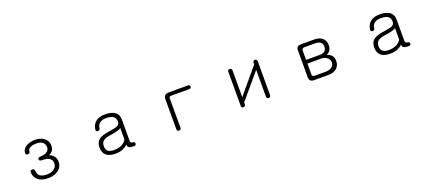

<svg xmlns="http://www.w3.org/2000/svg" viewBox="60 -1574 5880 2627"><g transform="rotate(-20 3000.0 -260.5)"><path d="M482.4 -539.1Q402.3 -539.1 347.7 -503.9Q293 -468.8 293 -416Q293 -386.7 323.2 -385.7Q353.5 -385.7 355.5 -414.1Q357.4 -453.1 395.5 -470.7Q425.8 -485.4 482.4 -485.4Q542 -485.4 573.2 -459Q603.5 -433.6 603.5 -387.7Q603.5 -340.8 561.5 -318.4Q527.3 -298.8 467.8 -298.8Q452.1 -298.8 443.4 -291Q435.5 -283.2 435.5 -272.5Q435.5 -261.7 443.4 -253.9Q452.1 -245.1 467.8 -245.1Q538.1 -245.1 574.2 -227.5Q621.1 -204.1 621.1 -148.4Q621.1 -96.7 579.1 -66.4Q539.1 -37.1 473.6 -37.1Q405.3 -37.1 372.1 -65.4Q341.8 -90.8 340.8 -139.6Q339.8 -154.3 329.1 -163.1Q319.3 -170.9 306.6 -170.9Q293 -170.9 284.2 -163.1Q274.4 -153.3 275.4 -137.7Q279.3 -62.5 335 -21.5Q386.7 16.6 471.7 16.6Q570.3 16.6 627 -29.3Q683.6 -73.2 683.6 -148.4Q683.6 -203.1 649.4 -238.3Q626 -263.7 590.8 -274.4V-275.4Q621.1 -288.1 636.7 -304.7Q666 -335.9 666 -389.6Q666 -456.1 613.3 -498Q561.5 -539.1 482.4 -539.1Z M1633.8 -125Q1611.3 -85 1568.4 -62.5Q1520.5 -37.1 1453.1 -37.1Q1393.6 -37.1 1364.3 -61.5Q1336.9 -85.9 1336.9 -132.8Q1336.9 -183.6 1366.2 -209Q1397.5 -236.3 1470.7 -246.1Q1543.9 -255.9 1585.9 -268.6Q1620.1 -279.3 1633.8 -291ZM1500 -539.1Q1417 -539.1 1368.2 -502.9Q1316.4 -463.9 1305.7 -389.6Q1302.7 -375 1310.5 -366.2Q1318.4 -357.4 1331.1 -356.4Q1342.8 -355.5 1352.5 -362.3Q1363.3 -369.1 1365.2 -381.8Q1370.1 -430.7 1399.4 -456.1Q1431.6 -485.4 1498 -485.4Q1567.4 -485.4 1601.6 -460Q1633.8 -435.5 1633.8 -387.7Q1633.8 -346.7 1603.5 -330.1Q1574.2 -313.5 1468.8 -298.8Q1350.6 -284.2 1305.7 -233.4Q1275.4 -198.2 1275.4 -133.8Q1275.4 -62.5 1319.3 -23.4Q1365.2 16.6 1453.1 16.6Q1517.6 16.6 1567.4 -4.9Q1605.5 -21.5 1633.8 -49.8Q1633.8 -19.5 1652.3 -7.8Q1672.9 5.9 1729.5 5.9Q1757.8 5.9 1757.8 -21.5Q1756.8 -47.9 1730.5 -47.9Q1712.9 -47.9 1703.1 -57.6Q1694.3 -66.4 1694.3 -83V-392.6Q1694.3 -469.7 1637.7 -506.8Q1587.9 -539.1 1500 -539.1Z M2418 -522.5Q2383.8 -522.5 2365.2 -502.9Q2348.6 -484.4 2348.6 -451.2V-14.6Q2348.6 0 2357.4 9.8Q2366.2 17.6 2378.9 17.6Q2390.6 17.6 2399.4 9.8Q2409.2 0 2409.2 -14.6V-438.5Q2409.2 -454.1 2415 -460.9Q2422.9 -468.8 2440.4 -468.8H2702.1Q2715.8 -468.8 2724.6 -477.5Q2732.4 -485.4 2732.4 -496.1Q2732.4 -506.8 2724.6 -514.6Q2715.8 -522.5 2702.1 -522.5Z M3713.9 -505.9Q3713.9 -521.5 3704.1 -530.3Q3695.3 -539.1 3683.6 -539.1Q3670.9 -539.1 3662.1 -531.2Q3653.3 -522.5 3653.3 -505.9V-483.4L3346.7 -117.2V-510.7Q3346.7 -524.4 3336.9 -532.2Q3328.1 -539.1 3316.4 -539.1Q3303.7 -539.1 3294.9 -532.2Q3286.1 -524.4 3286.1 -510.7V-10.7Q3286.1 2.9 3294.9 10.7Q3303.7 17.6 3316.4 17.6Q3328.1 17.6 3336.9 9.8Q3346.7 1 3346.7 -12.7V-41L3653.3 -403.3V-15.6Q3653.3 0 3662.1 8.8Q3670.9 17.6 3683.6 17.6Q3695.3 17.6 3704.1 8.8Q3713.9 -1 3713.9 -15.6Z M4350.6 -522.5Q4315.4 -522.5 4297.9 -507.8Q4281.2 -492.2 4281.2 -460V-64.5Q4281.2 -35.2 4296.9 -18.6Q4313.5 0 4344.7 0H4565.4Q4633.8 0 4676.8 -36.1Q4724.6 -75.2 4724.6 -145.5Q4724.6 -194.3 4698.2 -224.6Q4674.8 -252.9 4628.9 -266.6Q4668 -281.2 4685.5 -312.5Q4702.1 -339.8 4702.1 -382.8Q4702.1 -448.2 4661.1 -484.4Q4618.2 -522.5 4538.1 -522.5ZM4341.8 -244.1H4543Q4590.8 -244.1 4625 -217.8Q4661.1 -189.5 4661.1 -146.5Q4661.1 -102.5 4625 -77.1Q4591.8 -53.7 4537.1 -53.7H4378.9Q4358.4 -53.7 4349.6 -63.5Q4341.8 -72.3 4341.8 -88.9ZM4341.8 -297.9V-429.7Q4341.8 -448.2 4349.6 -458Q4359.4 -468.8 4378.9 -468.8H4530.3Q4585.9 -468.8 4612.3 -447.3Q4639.6 -425.8 4639.6 -382.8Q4639.6 -341.8 4614.3 -320.3Q4588.9 -297.9 4543 -297.9Z M5633.8 -125Q5611.3 -85 5568.4 -62.5Q5520.5 -37.1 5453.1 -37.1Q5393.6 -37.1 5364.3 -61.5Q5336.9 -85.9 5336.9 -132.8Q5336.9 -183.6 5366.2 -209Q5397.5 -236.3 5470.7 -246.1Q5543.9 -255.9 5585.9 -268.6Q5620.1 -279.3 5633.8 -291ZM5500 -539.1Q5417 -539.1 5368.2 -502.9Q5316.4 -463.9 5305.7 -389.6Q5302.7 -375 5310.5 -366.2Q5318.4 -357.4 5331.1 -356.4Q5342.8 -355.5 5352.5 -362.3Q5363.3 -369.1 5365.2 -381.8Q5370.1 -430.7 5399.4 -456.1Q5431.6 -485.4 5498 -485.4Q5567.4 -485.4 5601.6 -460Q5633.8 -435.5 5633.8 -387.7Q5633.8 -346.7 5603.5 -330.1Q5574.2 -313.5 5468.8 -298.8Q5350.6 -284.2 5305.7 -233.4Q5275.4 -198.2 5275.4 -133.8Q5275.4 -62.5 5319.3 -23.4Q5365.2 16.6 5453.1 16.6Q5517.6 16.6 5567.4 -4.9Q5605.5 -21.5 5633.8 -49.8Q5633.8 -19.5 5652.3 -7.8Q5672.9 5.9 5729.5 5.9Q5757.8 5.9 5757.8 -21.5Q5756.8 -47.9 5730.5 -47.9Q5712.9 -47.9 5703.1 -57.6Q5694.3 -66.4 5694.3 -83V-392.6Q5694.3 -469.7 5637.7 -506.8Q5587.9 -539.1 5500 -539.1Z"/></g></svg>

Font: GulimChe
Style: Regular
Weight: 400
Monospace: yes
Version: Version 2.21